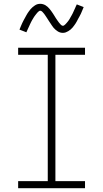

<svg xmlns="http://www.w3.org/2000/svg" viewBox="-20 -985 540 1005"><path d="M75 0V-37H230V-698H75V-735H425V-698H270V-37H425V0ZM309 -813Q302 -813 295 -815Q288 -817 282 -821Q276 -825 270.5 -829.5Q265 -834 260.5 -839.5Q256 -845 252 -851Q248 -857 244 -863Q240 -869 236 -875Q232 -881 228 -887.5Q224 -894 219.5 -900.5Q215 -907 211.5 -912Q208 -917 202 -923Q196 -929 191 -929Q187 -929 184 -926.5Q181 -924 178 -921.5Q175 -919 171.5 -914Q168 -909 166 -907Q164 -905 162.5 -902.5Q161 -900 159 -897.5Q157 -895 155.5 -892Q154 -889 152 -886Q150 -883 148 -879.5Q146 -876 144 -872Q142 -868 140 -864Q138 -860 136 -855.5Q134 -851 132 -846.5Q130 -842 127.5 -837Q125 -832 123 -827Q121 -822 118 -816L82 -830Q86 -840 89.5 -848.5Q93 -857 96.5 -864.5Q100 -872 104 -879.5Q108 -887 111.5 -893Q115 -899 118 -905Q121 -911 124.5 -916Q128 -921 131.5 -926Q135 -931 140 -937Q145 -943 150.5 -947.5Q156 -952 162.5 -956.5Q169 -961 176 -963Q183 -965 191 -965Q198 -965 205 -963Q212 -961 218 -957.5Q224 -954 229.5 -949Q235 -944 239.5 -938.5Q244 -933 248 -927.5Q252 -922 256 -916Q260 -910 264 -903.5Q268 -897 272 -890.5Q276 -884 280.5 -878Q285 -872 288.5 -867Q292 -862 298 -856Q304 -850 309 -850Q313 -850 316 -852.5Q319 -855 322 -857.5Q325 -860 328.5 -864.5Q332 -869 334 -871Q336 -873 337.5 -875.5Q339 -878 341 -880.5Q343 -883 344.5 -886Q346 -889 348 -892.5Q350 -896 352 -899.5Q354 -903 356 -906.5Q358 -910 360 -914Q362 -918 364 -922.5Q366 -927 368 -931.5Q370 -936 372.5 -941Q375 -946 377 -951.5Q379 -957 382 -962L418 -948Q414 -939 410.5 -930Q407 -921 403.5 -913.5Q400 -906 396 -899Q392 -892 388.5 -885.5Q385 -879 382 -873Q379 -867 375.5 -862Q372 -857 368.5 -852Q365 -847 360 -841Q355 -835 349.5 -830.5Q344 -826 337.5 -822Q331 -818 324 -815.5Q317 -813 309 -813Z"/></svg>

Font: Iosevka Slab Extralight
Style: Regular
Weight: 200
Monospace: yes
Designer: Belleve Invis
Foundry: Belleve Invis
Version: Version 11.1.1; ttfautohint (v1.8.3)